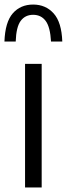

<svg xmlns="http://www.w3.org/2000/svg" viewBox="-46 -823 294 843"><path d="M64 0V-542.5H137V0ZM-26.5 -640.5Q-23.5 -726 10.2 -764.5Q44 -803 99.5 -803Q154.5 -803 189.5 -764.2Q224.5 -725.5 227.5 -640.5H178Q174.5 -704.5 154.5 -731.2Q134.5 -758 99.5 -758Q64.5 -758 44.8 -731.2Q25 -704.5 23 -640.5Z"/></svg>

Font: Encode Sans Condensed
Style: Regular
Weight: 400
Width: 3
Designer: Multiple Designers
Foundry: Impallari Type
Version: Version 3.000; ttfautohint (v1.8.3) -l 8 -r 50 -G 200 -x 14 